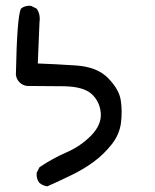

<svg xmlns="http://www.w3.org/2000/svg" viewBox="-20 -534 540 667"><path d="M144.5 113.3Q128.9 111.3 117.2 101.6Q105.5 87.9 107.4 66.4L117.2 46.9Q162.1 16.6 211.4 -4.9Q260.7 -26.4 296.9 -63.5Q333 -100.6 330.1 -140.6Q327.1 -180.7 298.8 -207Q270.5 -233.4 200.7 -234.4Q130.9 -235.4 74.2 -235.4Q58.6 -237.3 47.9 -248Q37.1 -258.8 35.2 -274.4Q39.1 -476.6 52.7 -503.9Q66.4 -515.6 87.9 -513.7L107.4 -503.9Q121.1 -484.4 117.2 -457L111.3 -313.5Q168.9 -311.5 243.2 -306.6Q317.4 -301.8 355.5 -262.7Q393.6 -223.6 399.4 -186.5Q405.3 -149.4 400.4 -108.4Q395.5 -67.4 368.2 -32.7Q340.8 2 306.6 27.3Q272.5 52.7 230.5 73.2Q188.5 93.8 144.5 113.3Z"/></svg>

Font: JasonHandwriting4
Style: Regular
Weight: 400
Version: Version 1.01.21